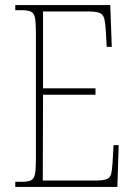

<svg xmlns="http://www.w3.org/2000/svg" viewBox="-20 -734 530 754"><path d="M40 0V-20H65Q90 -20 102 -26Q114 -32 117.5 -51Q121 -70 121 -108V-606Q121 -645 117.5 -663.5Q114 -682 102 -688Q90 -694 65 -694H40V-714H413L419 -550H399L396 -606Q394 -643 389.5 -660.5Q385 -678 370.5 -683.5Q356 -689 325 -689H149V-387H355V-362H149L148 -25H354Q384 -25 398 -30Q412 -35 416 -49.5Q420 -64 422 -94L426 -164H446L441 0Z"/></svg>

Font: Noto Serif Thai Condensed Thin
Style: Regular
Weight: 100
Width: 3
Designer: Monotype Design Team
Foundry: Monotype Imaging Inc.
Version: Version 2.001; ttfautohint (v1.8.4.7-5d5b)